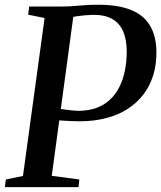

<svg xmlns="http://www.w3.org/2000/svg" viewBox="-28 -770 664 790"><path d="M-8 0 -4 -31.5 66.5 -46 155.5 -696 88 -709.5 92 -743H219.5Q260 -743 296.5 -746.8Q333 -750.5 376.5 -750.5Q456.5 -750.5 509.2 -729.8Q562 -709 588.2 -666.2Q614.5 -623.5 615.5 -559.5Q616.5 -506.5 602.8 -461.5Q589 -416.5 562 -381.2Q535 -346 496.2 -321.2Q457.5 -296.5 408 -283.8Q358.5 -271 299.5 -271Q283.5 -271 263.2 -271.8Q243 -272.5 225 -274Q207 -275.5 196 -276.5L199 -326Q213 -323 231 -320.2Q249 -317.5 266.8 -315.8Q284.5 -314 298 -314Q337.5 -314.5 368.8 -326Q400 -337.5 423.2 -358.8Q446.5 -380 462 -409.8Q477.5 -439.5 485.2 -476.2Q493 -513 493.5 -555Q493.5 -606.5 478.8 -640.8Q464 -675 433.2 -692.2Q402.5 -709.5 354 -709Q337.5 -708.5 318.8 -706.8Q300 -705 281.5 -702Q263 -699 247 -695L277 -726.5L185 -46.5L298.5 -31.5L295 0Z"/></svg>

Font: Merriweather 72pt Medium
Style: Italic
Weight: 500
Italic angle: -7.8°
Version: Version 2.101